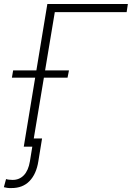

<svg xmlns="http://www.w3.org/2000/svg" viewBox="-69 -748 672 979"><path d="M583 -727.5 576.7 -686H210.4L96.2 0H52.2L172.4 -727.5ZM-8.3 -352.1 -2 -389.2H282.7L275.4 -352.1ZM102.5 -42H145.5L126.5 74.7Q116.2 139.6 81.3 175.5Q46.4 211.4 -11.2 210.9Q-22.5 211.4 -31.7 210Q-41 208.5 -49.3 206.5L-38.1 165Q-33.2 167 -22.9 168.2Q-12.7 169.4 -4.9 169.4Q29.8 169.4 52.7 145.5Q75.7 121.6 83.5 74.7Z"/></svg>

Font: Inter Tight ExtraLight
Style: Italic
Weight: 250
Italic angle: -9.39999°
Designer: Rasmus Andersson
Foundry: rsms
Version: Version 3.004